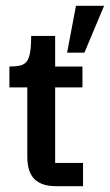

<svg xmlns="http://www.w3.org/2000/svg" viewBox="-20 -639 377 659"><path d="M171.7 0Q123.3 0 98.5 -24Q73.7 -48 73.7 -102.3V-350H169.3V-79.7H265V0ZM12.3 -339V-410.7Q33.7 -410.7 47.8 -413.7Q62 -416.7 70.7 -426.7Q79.3 -436.7 83.2 -458Q87 -479.3 87 -515.7H169.3V-410.7H263V-339ZM210.3 -458.3 240.7 -619H337.3L269.7 -458.3Z"/></svg>

Font: Darker Grotesque Light
Style: Regular
Weight: 300
Designer: Gabriel Lam
Foundry: TypeRant
Version: Version 1.000;gftools[0.9.28]